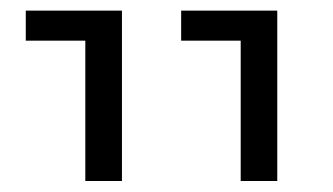

<svg xmlns="http://www.w3.org/2000/svg" viewBox="-20 -591 617 356"><path d="M426.3 -255.4V-515.6H315.9V-571.3H494.1V-255.4ZM138.2 -255.4V-515.6H27.8V-571.3H206.1V-255.4Z"/></svg>

Font: Heebo Light
Style: Regular
Weight: 300
Designer: Oded Ezer
Foundry: Ezer Type House
Version: Version 3.100